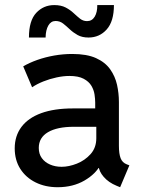

<svg xmlns="http://www.w3.org/2000/svg" viewBox="-20 -744 574 771"><path d="M211.4 7.8Q162.1 7.8 123 -11.5Q84 -30.8 61.5 -65.9Q39.1 -101.1 39.1 -148.4Q39.1 -198.2 66.2 -234.4Q93.3 -270.5 145.5 -289.6Q197.8 -308.6 272.5 -308.6H382.8V-234.9H276.9Q209.5 -234.9 172.6 -213.1Q135.7 -191.4 135.7 -149.9Q135.7 -126 147.9 -109.1Q160.2 -92.3 180.9 -83.3Q201.7 -74.2 227.5 -74.2Q256.3 -74.2 288.6 -86.9Q320.8 -99.6 343.8 -125.2Q366.7 -150.9 366.7 -189V-242.7L362.3 -271.5V-332Q362.3 -346.2 359.6 -364.5Q356.9 -382.8 346.9 -399.7Q336.9 -416.5 315.9 -427.7Q294.9 -439 258.8 -439Q234.9 -439 207.3 -433.1Q179.7 -427.2 154.1 -417Q128.4 -406.7 108.9 -393.6L73.2 -477.5Q97.2 -491.7 129.4 -503.2Q161.6 -514.6 197.8 -521Q233.9 -527.3 270 -527.3Q328.6 -527.3 365.5 -510.7Q402.3 -494.1 422.4 -465.8Q442.4 -437.5 450 -403.3Q457.5 -369.1 457.5 -334V-158.2Q457.5 -126.5 464.4 -108.6Q471.2 -90.8 489.3 -84L499.5 -80.1L462.4 7.8L448.2 2Q416 -11.2 396.5 -33.7Q377 -56.2 376 -78.6L395 -69.3H359.9L383.8 -83Q365.2 -45.9 319.1 -19Q272.9 7.8 211.4 7.8ZM96.2 -593.3Q96.2 -661.1 125.5 -692.4Q154.8 -723.6 197.8 -723.6Q225.1 -723.6 243.7 -713.9Q262.2 -704.1 275.6 -691.4Q289.1 -678.7 301.5 -668.9Q314 -659.2 329.6 -659.2Q349.6 -659.2 360.4 -677.2Q371.1 -695.3 370.6 -723.6H437.5Q437.5 -658.2 408.4 -625.7Q379.4 -593.3 335.4 -593.3Q309.6 -593.3 291.7 -603.3Q273.9 -613.3 260 -626.5Q246.1 -639.6 233.2 -649.7Q220.2 -659.7 203.1 -659.7Q184.6 -659.7 174.1 -641.6Q163.6 -623.5 163.1 -593.3Z"/></svg>

Font: Reddit Sans Medium
Style: Regular
Weight: 500
Designer: Stephen Hutchings
Foundry: Reddit
Version: Version 1.014